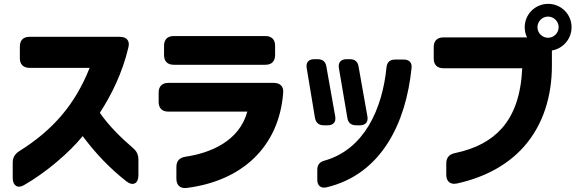

<svg xmlns="http://www.w3.org/2000/svg" viewBox="-20 -899 2985 996"><path d="M105 61C219 -4 340 -108 409 -193C480 -98 549 -27 636 42C670 68 698 53 698 11V-70C698 -96 690 -114 670 -131C613 -180 545 -245 498 -314C559 -408 615 -521 646 -653C655 -687 637 -708 602 -708H133C101 -708 83 -690 83 -658V-597C83 -565 101 -547 133 -547H445C370 -358 256 -225 80 -115C57 -100 46 -82 46 -55V25C46 64 72 81 105 61Z M948 76C1236 40 1428 -138 1449 -418C1452 -451 1433 -469 1400 -469H853C821 -469 803 -451 803 -419V-370C803 -338 821 -320 853 -320H1263C1221 -166 1071 -105 942 -86C911 -81 895 -64 895 -33V28C895 61 914 80 948 76ZM831 -613C831 -581 849 -563 881 -563H1357C1389 -563 1407 -581 1407 -613V-662C1407 -694 1389 -712 1357 -712H881C849 -712 831 -694 831 -662Z M1660 -249H1680C1709 -249 1724 -266 1719 -295L1673 -554C1669 -580 1653 -592 1627 -592H1610C1581 -592 1566 -575 1571 -546L1614 -287C1619 -261 1635 -249 1660 -249ZM1626 34C1626 64 1644 79 1673 73C1817 39 1920 -45 1991 -156C2061 -265 2100 -401 2115 -546C2118 -574 2103 -590 2075 -590H2029C2003 -590 1988 -577 1985 -550C1975 -447 1947 -337 1892 -246C1841 -162 1767 -95 1664 -66C1639 -59 1626 -45 1626 -19ZM1738 -546 1782 -287C1786 -261 1802 -249 1828 -249H1847C1876 -249 1891 -266 1886 -295L1840 -554C1836 -580 1820 -592 1795 -592H1778C1749 -592 1733 -575 1738 -546Z M2823 -703C2793 -703 2768 -728 2768 -758C2768 -788 2793 -813 2823 -813C2853 -813 2878 -788 2878 -758C2878 -728 2853 -703 2823 -703ZM2230 -595C2230 -563 2248 -545 2280 -545H2689C2683 -409 2648 -306 2583 -233C2526 -169 2446 -127 2341 -105C2310 -99 2295 -81 2295 -51V8C2295 42 2316 60 2350 53C2504 19 2616 -48 2694 -134C2801 -252 2843 -406 2843 -558V-637C2901 -647 2945 -697 2945 -758C2945 -825 2891 -879 2824 -879C2756 -879 2702 -825 2702 -758C2702 -739 2706 -721 2714 -705H2280C2248 -705 2230 -687 2230 -655Z"/></svg>

Font: コーポレート・ロゴ（ラウンド）ver3 Bold
Style: Regular
Weight: 700
Designer: [KANA_main] LOGOTYPE.JP [Source Han Sans] Ryoko NISHIZUKA 西塚涼子 (kana, bopomofo & ideographs); Paul D. Hunt (Latin, Greek
Version: Version 12.001;FEAKit 1.0